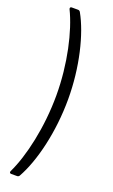

<svg xmlns="http://www.w3.org/2000/svg" viewBox="-168 -801 554 944"><g transform="rotate(20 109.0 -328.5)"><path d="M64 -764H31C26 -764 23 -761 23 -757C23 -756 23 -754 24 -752C71 -656 108 -496 108 -332C108 -165 71 -2 24 95C21 102 24 107 31 107H62C67 107 71 105 74 100C129 2 169 -163 169 -334C169 -500 130 -661 76 -757C73 -762 69 -764 64 -764Z"/></g></svg>

Font: Barlow Semi Condensed Light
Style: Regular
Weight: 300
Width: 4
Designer: Jeremy Tribby
Foundry: Tribby Type
Version: Version 1.422;hotconv 1.0.109;makeotfexe 2.5.65596